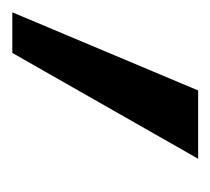

<svg xmlns="http://www.w3.org/2000/svg" viewBox="-67 -155 342 312"><g transform="rotate(90 104.0 1.0)"><path d="M-32 152 95 -150H206L34 152Z"/></g></svg>

Font: Hanken Grotesk Medium
Style: Italic
Weight: 500
Italic angle: -8°
Designer: Alfredo Marco Pradil
Foundry: Hanken Design Co.
Version: Version 3.013